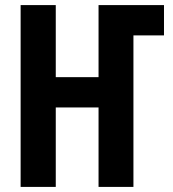

<svg xmlns="http://www.w3.org/2000/svg" viewBox="-20 -734 679 754"><path d="M61 0V-714H199V-431H367V-714H624V-595H504V0H367V-312H199V0Z"/></svg>

Font: Noto Sans Display ExtraCondensed
Style: Bold
Weight: 700
Width: 2
Designer: Monotype Design Team
Foundry: Monotype Imaging Inc.
Version: Version 2.003